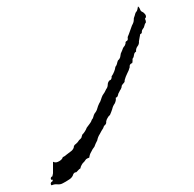

<svg xmlns="http://www.w3.org/2000/svg" viewBox="-20 -586 596 589"><path d="M403.3 -566.4Q407.2 -563.5 409.2 -558.6Q410.2 -553.7 414.1 -550.8Q419.9 -548.8 423.8 -543.9Q427.7 -540 427.7 -535.2Q427.7 -534.2 427.7 -533.2Q426.8 -532.2 425.8 -530.3Q424.8 -529.3 424.8 -528.3Q425.8 -525.4 426.8 -523.4Q427.7 -520.5 427.7 -517.6Q423.8 -512.7 422.9 -506.8Q421.9 -501 418 -497.1Q415 -493.2 415 -488.3Q416 -483.4 410.2 -481.4Q409.2 -475.6 408.2 -470.7Q407.2 -464.8 406.2 -459Q407.2 -450.2 401.4 -443.4Q396.5 -436.5 397.5 -427.7Q392.6 -424.8 391.6 -419.9Q390.6 -415 389.6 -410.2Q385.7 -406.2 386.7 -401.4Q386.7 -396.5 385.7 -392.6Q381.8 -391.6 378.9 -387.7Q377 -383.8 377.9 -379.9Q375 -369.1 370.1 -360.4Q365.2 -350.6 362.3 -339.8Q363.3 -335 359.4 -331.1Q355.5 -327.1 353.5 -323.2Q353.5 -317.4 350.6 -312.5Q347.7 -308.6 345.7 -303.7Q342.8 -299.8 341.8 -293.9Q340.8 -288.1 335 -286.1Q335.9 -281.2 335 -277.3Q334 -272.5 332 -268.6Q326.2 -260.7 324.2 -251Q321.3 -242.2 317.4 -233.4Q312.5 -229.5 309.6 -223.6Q306.6 -218.8 305.7 -212.9Q306.6 -207 302.7 -203.1Q297.9 -199.2 296.9 -193.4Q291 -184.6 286.1 -174.8Q280.3 -166 278.3 -155.3Q275.4 -150.4 273.4 -145.5Q271.5 -140.6 269.5 -135.7Q263.7 -128.9 259.8 -120.1Q254.9 -112.3 253.9 -102.5Q248 -100.6 244.1 -97.7Q241.2 -93.8 238.3 -89.8Q233.4 -85.9 230.5 -80.1Q227.5 -75.2 226.6 -69.3Q222.7 -67.4 219.7 -63.5Q216.8 -60.5 213.9 -57.6Q209 -57.6 206.1 -53.7Q204.1 -50.8 203.1 -46.9Q199.2 -39.1 190.4 -34.2Q181.6 -28.3 173.8 -24.4Q166 -19.5 156.2 -20.5Q146.5 -21.5 138.7 -17.6Q135.7 -18.6 135.7 -22.5Q135.7 -22.5 135.7 -23.4Q136.7 -28.3 140.6 -29.3Q140.6 -30.3 141.6 -32.2Q141.6 -33.2 141.6 -35.2Q140.6 -34.2 139.6 -34.2Q139.6 -34.2 138.7 -34.2Q135.7 -35.2 135.7 -39.1Q136.7 -43.9 140.6 -44.9Q141.6 -47.9 141.6 -49.8Q142.6 -52.7 142.6 -55.7Q142.6 -59.6 142.6 -64.5Q142.6 -68.4 142.6 -73.2Q142.6 -77.1 142.6 -81.1Q142.6 -85 142.6 -89.8Q150.4 -85.9 158.2 -89.8Q167 -93.8 170.9 -99.6Q171.9 -104.5 175.8 -105.5Q179.7 -107.4 182.6 -110.4Q188.5 -115.2 195.3 -120.1Q203.1 -125 206.1 -132.8Q206.1 -140.6 212.9 -144.5Q218.8 -149.4 222.7 -156.2Q226.6 -159.2 229.5 -163.1Q231.4 -168 232.4 -172.9Q237.3 -177.7 240.2 -182.6Q244.1 -188.5 246.1 -194.3Q250 -200.2 254.9 -206.1Q259.8 -211.9 261.7 -218.8Q265.6 -222.7 266.6 -228.5Q267.6 -233.4 270.5 -238.3Q276.4 -245.1 278.3 -252.9Q280.3 -260.7 284.2 -268.6Q288.1 -274.4 290 -281.2Q292 -288.1 294.9 -293.9Q297.9 -298.8 300.8 -302.7Q303.7 -307.6 305.7 -312.5Q310.5 -318.4 310.5 -326.2Q310.5 -333 315.4 -338.9Q320.3 -340.8 321.3 -343.8Q323.2 -347.7 322.3 -351.6Q327.1 -358.4 330.1 -366.2Q333 -373 334 -380.9Q337.9 -385.7 338.9 -390.6Q339.8 -395.5 341.8 -400.4Q346.7 -404.3 348.6 -410.2Q349.6 -416 350.6 -421.9Q352.5 -425.8 354.5 -430.7Q356.4 -434.6 357.4 -438.5Q359.4 -442.4 362.3 -445.3Q364.3 -449.2 365.2 -453.1Q364.3 -458 368.2 -460Q372.1 -461.9 372.1 -466.8Q371.1 -469.7 372.1 -473.6Q373 -476.6 375 -480.5Q377.9 -487.3 379.9 -494.1Q382.8 -501 384.8 -507.8Q387.7 -512.7 389.6 -518.6Q390.6 -524.4 390.6 -530.3Q392.6 -535.2 393.6 -539.1Q394.5 -543.9 396.5 -547.9Q400.4 -551.8 401.4 -556.6Q402.3 -561.5 403.3 -566.4Z"/></svg>

Font: YzWr
Style: Regular
Weight: 400
Version: Version 1.0